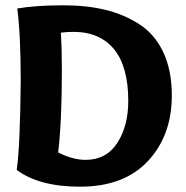

<svg xmlns="http://www.w3.org/2000/svg" viewBox="-20 -693 699 723"><path d="M43 -53Q56 -145 58 -389Q58 -564 45 -661Q114 -673 219 -673Q306 -673 376.5 -656Q447 -639 505 -601.5Q563 -564 595 -496Q627 -428 627 -333Q627 -183 537 -86.5Q447 10 281 10Q128 10 43 -53ZM209 -570Q213 -511 213 -430Q213 -235 199 -119Q254 -91 302 -91Q380 -91 421.5 -154.5Q463 -218 463 -313Q463 -442 409.5 -507.5Q356 -573 256 -573Q232 -573 209 -570Z"/></svg>

Font: Overlock
Style: Black
Weight: 900
Designer: Dario Muhafara
Foundry: Dario Manuel Muhafara
Version: Version 1.001